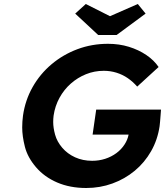

<svg xmlns="http://www.w3.org/2000/svg" viewBox="-20 -930 825 960"><path d="M411 10Q330 10 266 -17.5Q202 -45 160 -94Q118 -143 104.5 -196Q91 -249 91 -293Q91 -322 95 -352Q106 -429 143 -494.5Q180 -560 237.5 -608.5Q295 -657 367 -684Q439 -711 520 -711Q576 -711 624.5 -696Q673 -681 711.5 -655Q750 -629 773 -595L666 -497Q644 -522 618.5 -539.5Q593 -557 562.5 -566.5Q532 -576 499 -576Q452 -576 410 -559Q368 -542 334 -512Q300 -482 277.5 -441Q255 -400 248 -352Q246 -336 246 -320Q246 -291 255.5 -256.5Q265 -222 291 -191.5Q317 -161 355.5 -143.5Q394 -126 441 -126Q475 -126 506 -136Q537 -146 562 -164.5Q587 -183 603 -208Q618 -231 623 -257H443L461 -382H785Q784 -371 783 -355Q782 -339 780.5 -323.5Q779 -308 778 -299Q768 -231 735.5 -174Q703 -117 653.5 -76Q604 -35 542 -12.5Q480 10 411 10ZM471 -755 356 -862 409 -910 530 -849 669 -910 708 -862 563 -755Z"/></svg>

Font: Lexend SemBd
Style: Italic
Weight: 600
Italic angle: -8.13011°
Designer: Bonnie Shaver-Troup, Thomas Jockin
Foundry: Lexend
Version: Version 1.007